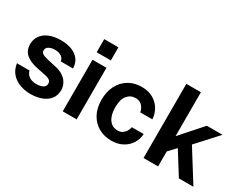

<svg xmlns="http://www.w3.org/2000/svg" viewBox="-87 -1199 2092 1666"><g transform="rotate(30 959.0 -366.5)"><path d="M270.7 10Q216.7 10 166.9 -7.7Q117.1 -25.4 82.4 -63.6Q47.7 -101.8 38.3 -162.8H164.7Q171.3 -135.2 188.7 -119.3Q206.1 -103.3 228 -96.6Q249.9 -89.9 270 -89.9Q311.8 -89.9 337.5 -103.2Q363.2 -116.6 363.2 -144Q363.2 -165.2 348.2 -177.7Q333.1 -190.2 298 -196.7L206.9 -215.6Q138.4 -229.9 96.8 -264.7Q55.2 -299.6 54.5 -363.4Q54.2 -410 78.9 -447Q103.7 -484 152.2 -505.5Q200.8 -527 271.4 -527Q367.1 -527 424.2 -484.9Q481.2 -442.8 482.3 -366.6H360.4Q355.1 -396.7 330.7 -412.9Q306.3 -429.2 269.7 -429.2Q232.1 -429.2 207.5 -415.6Q182.8 -401.9 182.8 -374.4Q182.8 -354.2 202.8 -342.4Q222.8 -330.5 264.9 -322L349 -303.1Q392.3 -292.3 419.5 -274.2Q446.8 -256 461.8 -234.5Q476.8 -213.1 482.6 -191.3Q488.5 -169.6 488.5 -152.2Q488.5 -100.4 460.9 -64.3Q433.3 -28.2 384.3 -9.1Q335.2 10 270.7 10Z M730.9 -517V0H591.4V-517ZM732 -722.7V-591.2H590V-722.7Z M1082 -527Q1146.8 -527 1194.2 -500.6Q1241.6 -474.2 1268.9 -429.2Q1296.2 -384.2 1300 -328.5H1178.4Q1175.2 -349.1 1164 -369.3Q1152.9 -389.5 1133 -402.8Q1113.1 -416.1 1083.1 -416.1Q1031.8 -416.1 1000.1 -376.9Q968.3 -337.7 968.3 -257.7Q968.3 -181.8 999.4 -137.8Q1030.5 -93.7 1085.8 -93.7Q1115.5 -93.7 1135.2 -108Q1155 -122.4 1165.9 -142.6Q1176.9 -162.8 1179.8 -180.6H1298.2Q1295.1 -127.2 1267.5 -83.9Q1239.9 -40.6 1192.6 -15.3Q1145.4 10 1082 10Q1010.1 10 953.6 -22Q897.1 -54 864.7 -113.8Q832.3 -173.6 832.3 -256.3Q832.3 -336.6 863.3 -397.5Q894.4 -458.5 950.6 -492.7Q1006.9 -527 1082 -527Z M1900.6 0H1755L1615.4 -223.1L1546.8 -149.8V0H1401V-743H1546.8V-302.7L1736.9 -517H1894L1706.2 -311.1Z"/></g></svg>

Font: Public Sans Thin
Style: Regular
Weight: 100
Designer: The Public Sans project authors (U.S. Web Design System). Libre Franklin designed by Pablo Impallari and Rodrigo Fuenzal
Version: Version 1.008